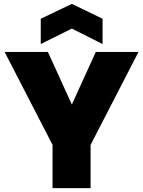

<svg xmlns="http://www.w3.org/2000/svg" viewBox="-20 -974 741 994"><path d="M4 -705H228L352 -433L476 -705H697L449 -224V0H252V-224ZM511 -746 352 -826 191 -746V-877L352 -954L511 -877Z"/></svg>

Font: SVN-Poppins ExtraBold
Style: Regular
Weight: 800
Designer: Ninad Kale (Devanagari), Jonny Pinhorn (Latin)
Foundry: Indian Type Foundry
Version: Version 3.002 2017; ttfautohint (v1.8.3)